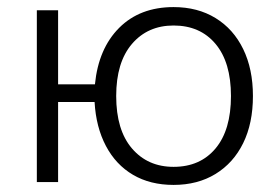

<svg xmlns="http://www.w3.org/2000/svg" viewBox="-20 -514 787 542"><path d="M470 8Q404 8 355.5 -20.5Q307 -49 279 -102Q251 -155 247 -226H144V0H84V-485H144V-276H248Q258 -377 316.5 -435.5Q375 -494 470 -494Q538 -494 588.5 -463Q639 -432 666.5 -375.5Q694 -319 694 -243Q694 -166 666.5 -110Q639 -54 588.5 -23Q538 8 470 8ZM470 -43Q545 -43 588.5 -95Q632 -147 632 -243Q632 -338 588.5 -390Q545 -442 470 -442Q397 -442 352.5 -390Q308 -338 308 -243Q308 -147 352.5 -95Q397 -43 470 -43Z"/></svg>

Font: Nunito Sans 12pt Light
Style: Regular
Weight: 300
Designer: Vernon Adams
Foundry: Vernon Adams
Version: Version 3.101;gftools[0.9.27]